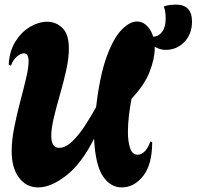

<svg xmlns="http://www.w3.org/2000/svg" viewBox="-20 -815 859 839"><path d="M147 4Q95 4 63 -38.5Q31 -81 31 -154Q31 -201 42 -257Q53 -313 68 -369.5Q83 -426 94 -473Q105 -520 105 -547Q105 -582 84 -582Q70 -582 53 -567Q36 -552 28 -528L18 -532Q21 -591 47 -633Q73 -675 111 -697.5Q149 -720 186 -720Q225 -720 253 -692.5Q281 -665 281 -603Q281 -561 269.5 -509Q258 -457 242.5 -403.5Q227 -350 215.5 -302Q204 -254 204 -221Q204 -197 212 -183Q220 -169 239 -169Q266 -169 295 -196.5Q324 -224 351 -265.5Q378 -307 400 -347Q416 -485 446 -567Q476 -649 511.5 -685Q547 -721 578 -721Q611 -721 633.5 -688.5Q656 -656 656 -604Q656 -558 633.5 -500.5Q611 -443 555 -384Q548 -349 543.5 -311Q539 -273 539 -239Q539 -196 548.5 -167.5Q558 -139 582 -139Q598 -139 612.5 -153.5Q627 -168 637 -197L645 -193Q645 -96 605.5 -46Q566 4 512 4Q463 4 430 -44.5Q397 -93 391 -209Q336 -99 269 -47.5Q202 4 147 4ZM703 -597Q685 -597 665.5 -606Q646 -615 626 -626L624 -664Q638 -655 651 -655Q673 -655 688.5 -676Q704 -697 704 -734Q704 -745 702.5 -758.5Q701 -772 696 -787Q711 -792 724.5 -793.5Q738 -795 748 -795Q819 -795 819 -721Q819 -667 786 -632Q753 -597 703 -597Z"/></svg>

Font: Agbalumo
Style: Regular
Weight: 400
Designer: Raphael Alegbeleye
Foundry: Sorkin Type Co.
Version: Version 1.000; ttfautohint (v1.8.4)